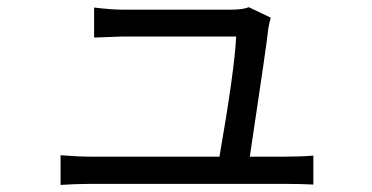

<svg xmlns="http://www.w3.org/2000/svg" viewBox="-20 -525 1040 537"><path d="M678.7 -86.9H777.3Q824.2 -86.9 856.4 -89.8V-8.8Q821.3 -10.7 780.3 -10.7H232.4Q193.4 -10.7 149.4 -7.8V-90.8Q198.2 -86.9 232.4 -86.9H593.8Q635.7 -327.1 640.6 -422.9H323.2Q319.3 -422.9 243.2 -419.9V-503.9Q292 -498 322.3 -498H626Q660.2 -498 675.8 -504.9L737.3 -475.6Q732.4 -458 730.5 -445.3Q725.6 -398.4 678.7 -86.9Z"/></svg>

Font: Gen Shin Gothic Monospace Regular
Style: Regular
Weight: 400
Designer: [Source Han Sans]
Ryoko NISHIZUKA  (kana & ideographs); Paul D. Hunt (Latin, Greek & Cyrillic); Wenlong ZHANG  (bopomofo
Version: Version 1.002.20150607